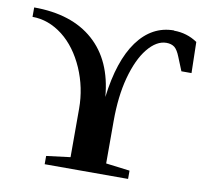

<svg xmlns="http://www.w3.org/2000/svg" viewBox="-75 -743 873 823"><g transform="rotate(10 361.5 -331.5)"><path d="M618 -662V-661Q674 -661 720 -630L723 -495H679L655 -554Q644 -582 631 -593Q617 -604 595 -604Q552 -604 513 -556Q475 -509 452 -424Q430 -342 430 -235V-50L534 -37V-1H171V-37L275 -50V-261Q275 -352 239 -435Q202 -519 142 -566Q80 -614 10 -614V-655Q174 -655 269 -571Q364 -487 377 -330Q397 -491 459 -576Q522 -662 618 -662Z"/></g></svg>

Font: Libra Serif Modern
Style: Bold
Weight: 700
Designer: Stefan Peev, Context Ltd
Foundry: Ascender Corporation
Version: Version 1.000